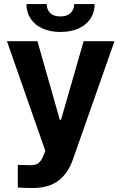

<svg xmlns="http://www.w3.org/2000/svg" viewBox="-20 -735 602 954"><path d="M68.4 196.3V84Q105.5 85.9 127 85.9Q144 85.9 155.5 83Q167 80.1 177.5 69.3Q188 58.6 196.3 37.1L205.1 14.6L14.6 -530.3H166L277.3 -139.6H283.2L395.5 -530.3H548.8L341.8 58.6Q317.9 126.5 270 162.8Q222.2 199.2 141.6 199.2Q96.2 199.2 68.4 196.3ZM280.3 -576.2Q229 -576.2 190.9 -593.5Q152.8 -610.8 132.1 -642.3Q111.3 -673.8 111.3 -714.8H211.9Q211.9 -689 228.8 -671.1Q245.6 -653.3 280.3 -653.3Q314.5 -653.3 331.5 -670.9Q348.6 -688.5 348.6 -714.8H450.2Q450.2 -673.3 429.4 -642.1Q408.7 -610.8 370.4 -593.5Q332 -576.2 280.3 -576.2Z"/></svg>

Font: Pretendard Std
Style: Bold
Weight: 700
Designer: Base glyphs from Inter by Rasmus Andersson; Hangeul glyphs from Noto Sans CJK(Source Han Sans) by Jang Soo-young and Kan
Foundry: Kil Hyung-jin
Version: Version 1.309